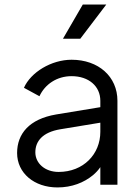

<svg xmlns="http://www.w3.org/2000/svg" viewBox="-20 -810 612 842"><path d="M332 -640 446 -790H343L256 -640ZM232 12C295 12 348 -9 388 -42C401 -53 411 -64 420 -77V0H495V-368C495 -474 412 -548 294 -548C205 -548 115 -493 85 -425L153 -388C177 -440 229 -476 294 -476C369 -476 420 -432 420 -368V-340L226 -308C108 -288 55 -223 55 -139C55 -51 130 12 232 12ZM420 -272V-232C420 -134 346 -56 237 -56C177 -56 135 -94 135 -142C135 -191 167 -230 244 -243Z"/></svg>

Font: Plus Jakarta Sans
Style: Regular
Weight: 400
Designer: Gumpita Rahayu
Foundry: Tokotype
Version: Version 2.071;gftools[0.9.30]